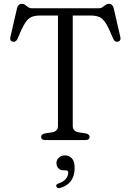

<svg xmlns="http://www.w3.org/2000/svg" viewBox="-20 -744 694 1020"><path d="M151 -700H503.5Q516.5 -700 525 -706Q533.5 -712 541 -718Q548.5 -724 558 -724Q578 -724 584 -700.5L619 -548.5Q624.5 -526 606 -522.5Q589.5 -519 581 -539Q559 -593 542.8 -619.2Q526.5 -645.5 508 -653.5Q489.5 -661.5 461.5 -661.5H366.5V-75Q366.5 -46.5 398 -41L437 -35Q456 -30.5 456 -16.5Q456 0 434 0H220.5Q198.5 0 198.5 -16.5Q198.5 -30.5 218 -35L256.5 -41Q288 -46.5 288 -75V-661.5H193Q165 -661.5 146.5 -653.5Q128 -645.5 111.8 -619.2Q95.5 -593 73.5 -539Q65 -519 48.5 -522.5Q30 -526 35.5 -548.5L70.5 -700.5Q76.5 -724 96.5 -724Q106 -724 113.5 -718Q121 -712 129.5 -706Q138 -700 151 -700ZM320 161Q300.5 161 290.2 150Q280 139 280 123Q280 105 293 93.2Q306 81.5 325.5 81.5Q347 81.5 361.8 97.2Q376.5 113 376.5 148Q376.5 232.5 299.5 254.5Q283.5 259 279.5 247Q275.5 235 291 230.5Q316.5 222.5 329.5 206.5Q342.5 190.5 342.5 173.5Q342.5 161 329.5 161Z"/></svg>

Font: Fraunces 9pt Soft Light
Style: Regular
Weight: 300
Version: Version 1.000;[0bf87f6ff]